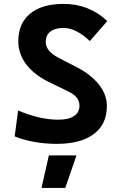

<svg xmlns="http://www.w3.org/2000/svg" viewBox="-20 -723 626 978"><path d="M269 9.8Q210 9.8 154.3 -0.2Q98.6 -10.3 54.7 -28.3L72.3 -160.2Q182.6 -113.3 276.9 -113.3Q329.1 -113.3 356.9 -131.8Q384.8 -150.4 384.8 -185.1Q384.8 -230.5 327.6 -257.3L228 -305.7Q154.3 -341.8 113.8 -395Q73.2 -448.2 73.2 -512.7Q73.2 -603.5 133.3 -653.3Q193.4 -703.1 303.2 -703.1Q434.6 -703.1 526.4 -615.7L437.5 -513.7Q367.7 -580.6 303.7 -580.6Q260.7 -580.6 236.8 -562.3Q212.9 -543.9 212.9 -509.3Q212.9 -462.9 277.8 -428.7L371.6 -380.4Q444.8 -342.3 484.6 -291.5Q524.4 -240.7 524.4 -182.6Q524.4 -90.3 458 -40.3Q391.6 9.8 269 9.8ZM191.4 234.4 229 68.4H369.6L312.5 234.4Z"/></svg>

Font: Caskaydia Cove
Style: Bold
Weight: 700
Monospace: yes
Designer: Aaron Bell
Foundry: Saja Typeworks
Version: Version 4.300; ttfautohint (v1.8.3)